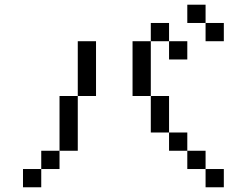

<svg xmlns="http://www.w3.org/2000/svg" viewBox="-20 -866 1040 809"><path d="M846.2 -153.8H923.1V-76.9H846.2ZM769.2 -230.8H846.2V-153.8H769.2ZM692.3 -307.7H769.2V-230.8H692.3ZM615.4 -461.5H692.3V-307.7H615.4ZM538.5 -692.3H615.4V-461.5H538.5ZM153.8 -153.8V-76.9H76.9V-153.8ZM230.8 -230.8V-153.8H153.8V-230.8ZM307.7 -461.5V-230.8H230.8V-461.5ZM307.7 -692.3H384.6V-461.5H307.7ZM846.2 -769.2H923.1V-692.3H846.2ZM769.2 -846.2H846.2V-769.2H769.2ZM692.3 -692.3H769.2V-615.4H692.3ZM615.4 -769.2H692.3V-692.3H615.4Z"/></svg>

Font: Mintsoda - Lime Green 13x16
Style: Regular
Weight: 400
Designer: Mintsoda-15
Version: Version 1.0